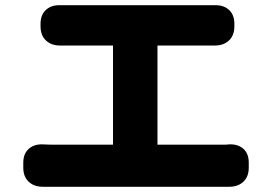

<svg xmlns="http://www.w3.org/2000/svg" viewBox="-20 -728 1040 734"><path d="M69 -106Q69 -141 90.5 -159.5Q112 -178 146 -176Q149 -176 157.5 -175.5Q166 -175 173 -175H412V-554H236Q221 -554 218 -554Q215 -554 216 -554Q217 -554 213 -554Q178 -553 156.5 -572.5Q135 -592 135 -627V-637Q135 -672 156.5 -691Q178 -710 213 -708Q217 -708 216 -708Q215 -708 218 -708Q221 -708 236 -708H778Q778 -708 785.5 -708Q793 -708 798 -708Q833 -710 854.5 -691Q876 -672 876 -637V-627Q876 -592 854.5 -572.5Q833 -553 798 -554Q795 -554 796 -554Q797 -554 795 -554Q793 -554 778 -554H582V-175H832Q832 -175 840 -175Q848 -175 854 -176Q889 -178 910 -159.5Q931 -141 931 -106V-87Q931 -52 909.5 -32.5Q888 -13 853 -14Q851 -14 844 -14Q837 -14 832 -14H173Q165 -14 157 -14Q149 -14 147 -14Q112 -13 90.5 -32.5Q69 -52 69 -87Z"/></svg>

Font: Chiron GoRound TC H
Style: Regular
Weight: 900
Designer: Ryoko NISHIZUKA 西塚涼子 (kana, bopomofo & ideographs); Paul D. Hunt (Latin, Greek & Cyrillic); Sandoll Communications 산돌커뮤니
Foundry: Adobe
Version: Version 1.000;hotconv 1.1.1;makeotfexe 2.6.0